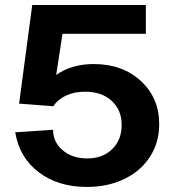

<svg xmlns="http://www.w3.org/2000/svg" viewBox="-20 -720 679 756"><path d="M321.8 16.1Q208.5 16.1 132.1 -42.2Q55.7 -100.6 40 -199.2L189 -209Q189 -160.2 227.1 -128.2Q265.1 -96.2 323.2 -96.2Q384.3 -96.2 421.6 -132.6Q459 -168.9 459 -228Q459 -287.1 419.7 -323Q380.4 -358.9 314.9 -358.9Q273.4 -358.9 240.7 -344Q208 -329.1 189.9 -301.8L55.2 -312L106.9 -700.2H554.2V-586.9H226.1L201.2 -424.8Q261.7 -467.8 349.1 -467.8Q462.4 -467.8 534.7 -401.1Q606.9 -334.5 606.9 -231Q606.9 -159.2 570.6 -102.8Q534.2 -46.4 469.2 -15.1Q404.3 16.1 321.8 16.1Z"/></svg>

Font: Uncut Sans
Style: Bold
Weight: 700
Designer: Kasper Nordkvist
Foundry: UNCUT.wtf
Version: Version 1.304;Glyphs 3.2 (3246)